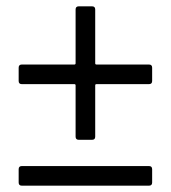

<svg xmlns="http://www.w3.org/2000/svg" viewBox="-20 -587 540 607"><path d="M219 -155V-317Q219 -321 215 -321H49Q39 -321 39 -331V-373Q39 -383 49 -383H215Q219 -383 219 -387V-557Q219 -567 229 -567H271Q281 -567 281 -557V-387Q281 -383 285 -383H451Q461 -383 461 -373V-331Q461 -321 451 -321H285Q281 -321 281 -317V-155Q281 -145 271 -145H229Q219 -145 219 -155ZM39 -10V-52Q39 -62 49 -62H451Q461 -62 461 -52V-10Q461 0 451 0H49Q39 0 39 -10Z"/></svg>

Font: Barlow GEO
Style: Regular
Weight: 400
Designer: Jeremy Tribby
Foundry: Tribby Type
Version: Version 1.408